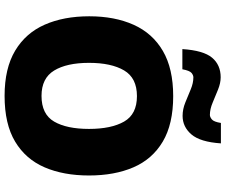

<svg xmlns="http://www.w3.org/2000/svg" viewBox="-93 -880 983 837"><g transform="rotate(90 398.5 -461.5)"><path d="M745 -358Q745 -247 709.5 -164.5Q674 -82 597.5 -36Q521 10 398 10Q278 10 201 -36Q124 -82 87.5 -165Q51 -248 51 -359Q51 -470 88 -552.5Q125 -635 202 -680Q279 -725 399 -725Q521 -725 597.5 -679.5Q674 -634 709.5 -551.5Q745 -469 745 -358ZM254 -358Q254 -261 287.5 -206Q321 -151 398 -151Q478 -151 510 -206Q542 -261 542 -358Q542 -455 510 -511Q478 -567 399 -567Q320 -567 287 -511Q254 -455 254 -358ZM194 -765Q200 -857 231.5 -894.5Q263 -932 317 -932Q342 -932 370.5 -920.5Q399 -909 427.5 -897Q456 -885 481 -885Q490 -885 500.5 -893.5Q511 -902 516 -933H605Q599 -843 566 -804.5Q533 -766 485 -766Q456 -766 426.5 -778Q397 -790 369.5 -801.5Q342 -813 317 -813Q308 -813 298 -805Q288 -797 282 -765Z"/></g></svg>

Font: Noto Sans Black
Style: Regular
Weight: 900
Designer: Monotype Design Team
Foundry: Monotype Imaging Inc.
Version: Version 2.007